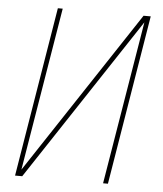

<svg xmlns="http://www.w3.org/2000/svg" viewBox="-53 -781 705 828"><g transform="rotate(5 300.0 -367.5)"><path d="M43 0 164 -735H185L68 -28L535 -735H566L445 0H424L541 -707L74 0Z"/></g></svg>

Font: Iosevka Aile Thin Oblique
Style: Regular
Weight: 100
Italic angle: -9°
Designer: Belleve Invis
Foundry: Belleve Invis
Version: Version 31.1.0; ttfautohint (v1.8.4)